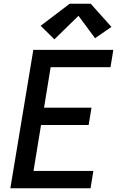

<svg xmlns="http://www.w3.org/2000/svg" viewBox="-20 -1000 640 1020"><path d="M35 0 157 -735H582L567 -643H249L214 -428H466L451 -336H198L158 -92H476L461 0ZM269 -791 196 -863 350 -980H462L572 -857L485 -797L397 -916Z"/></svg>

Font: Iosevka Curly SmBdEx
Style: Italic
Weight: 600
Width: 7
Italic angle: -9°
Monospace: yes
Designer: Belleve Invis
Foundry: Belleve Invis
Version: Version 11.1.0; ttfautohint (v1.8.3)